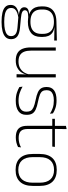

<svg xmlns="http://www.w3.org/2000/svg" viewBox="748 -1408 847 2382"><g transform="rotate(90 1171.0 -217.5)"><path d="M251 -140.5Q159 -140.5 109.5 -182.8Q60 -225 60 -306V-328Q60 -376.5 79 -413.5Q98 -450.5 139.5 -471.8Q181 -493 247.5 -494.5L483.5 -500V-467L310 -470V-470.5Q357.5 -464.5 385.8 -444.8Q414 -425 426.2 -394.5Q438.5 -364 438.5 -325V-302Q438.5 -222 390.8 -181.2Q343 -140.5 251 -140.5ZM248 153H257.5Q308.5 153 346.8 144.8Q385 136.5 406.8 118.2Q428.5 100 428.5 69V67Q428.5 32.5 403.2 12.8Q378 -7 318.5 -11.5L187.5 -22.5L206 -23.5Q168.5 -18.5 140 -8.2Q111.5 2 95.5 20.2Q79.5 38.5 79.5 66.5V68Q79.5 100.5 100.8 119Q122 137.5 160 145.2Q198 153 248 153ZM246.5 186Q185 186 139 175.5Q93 165 67.2 140.8Q41.5 116.5 41.5 75V73Q41.5 39.5 59.2 18Q77 -3.5 106.5 -14.8Q136 -26 171 -29.5L170 -28.5Q117.5 -33.5 94 -50.2Q70.5 -67 70.5 -95.5V-96Q70.5 -114 79.2 -127Q88 -140 107.5 -147.5Q127 -155 158 -155.5V-163L226 -144L187.5 -144.5Q142.5 -144 125 -133.8Q107.5 -123.5 107.5 -103.5V-103Q107.5 -81.5 130.2 -70Q153 -58.5 209 -53.5L325.5 -42.5Q400.5 -35.5 433.5 -8.2Q466.5 19 466.5 66.5V69Q466.5 111 440.2 136.8Q414 162.5 367 174.2Q320 186 257 186ZM250.5 -172Q300 -172 333.2 -187Q366.5 -202 383.5 -232Q400.5 -262 400.5 -305.5V-329.5Q400.5 -372 384 -402Q367.5 -432 334.8 -447.8Q302 -463.5 253.5 -463.5H249.5Q196 -463.5 162.5 -446.2Q129 -429 113.8 -398.5Q98.5 -368 98.5 -328.5V-307Q98.5 -262.5 115.5 -232.5Q132.5 -202.5 166.2 -187.2Q200 -172 250.5 -172Z M608.5 -486.5V-178.5Q608.5 -130.5 621.5 -96Q634.5 -61.5 664 -42.8Q693.5 -24 743 -24Q789 -24 822.8 -42Q856.5 -60 877.2 -91.2Q898 -122.5 904.5 -162.5L915.5 -130.5H905.5Q900 -93 879 -60.8Q858 -28.5 821.2 -9.2Q784.5 10 732 10Q673 10 637 -12.2Q601 -34.5 585 -75.8Q569 -117 569 -175V-486.5ZM940.5 -486.5V0H901L903.5 -123.5L901 -125.5V-486.5Z M1231 10Q1172.5 10 1130 -4.2Q1087.5 -18.5 1060.5 -35L1055.5 -74.5Q1091.5 -53.5 1133.5 -39Q1175.5 -24.5 1230.5 -24.5Q1295 -24.5 1330.5 -48.5Q1366 -72.5 1366 -119V-127Q1366 -157 1354 -176.8Q1342 -196.5 1311 -210.5Q1280 -224.5 1222.5 -236Q1161 -248 1125.5 -264.5Q1090 -281 1075 -306.8Q1060 -332.5 1060 -371.5V-376Q1060 -434 1101 -465Q1142 -496 1224.5 -496Q1281 -496 1321.5 -482.2Q1362 -468.5 1387 -451L1391.5 -414Q1360 -435 1319.8 -448.8Q1279.5 -462.5 1226.5 -462.5Q1182.5 -462.5 1154.5 -452Q1126.5 -441.5 1113 -422.2Q1099.5 -403 1099.5 -376V-371.5Q1099.5 -340.5 1111.8 -321.2Q1124 -302 1154.8 -289.8Q1185.5 -277.5 1239 -266.5Q1302.5 -254.5 1338.8 -237.5Q1375 -220.5 1390 -194.2Q1405 -168 1405 -128.5V-118.5Q1405 -55.5 1359.8 -22.8Q1314.5 10 1231 10Z M1686.5 9.5Q1635 9.5 1603.2 -5.8Q1571.5 -21 1556.5 -52.2Q1541.5 -83.5 1541.5 -130.5V-459H1581V-134.5Q1581 -79 1606.8 -52.5Q1632.5 -26 1693.5 -26Q1724 -26 1753.2 -33.2Q1782.5 -40.5 1809 -55.5L1804.5 -18.5Q1781.5 -6 1750.2 1.8Q1719 9.5 1686.5 9.5ZM1454 -443V-475.5H1803L1799 -443ZM1542 -469.5V-612.5L1582 -621L1580 -469.5Z M2088.5 12Q1991 12 1940.8 -43Q1890.5 -98 1890.5 -201V-286.5Q1890.5 -389.5 1941 -444Q1991.5 -498.5 2088.5 -498.5Q2185.5 -498.5 2236.2 -444Q2287 -389.5 2287 -286.5V-201Q2287 -98 2236.2 -43Q2185.5 12 2088.5 12ZM2088.5 -21.5Q2165.5 -21.5 2206.2 -67.2Q2247 -113 2247 -199.5V-288Q2247 -374 2206.5 -419.5Q2166 -465 2088.5 -465Q2011 -465 1970.5 -419.5Q1930 -374 1930 -288V-199.5Q1930 -113 1970.5 -67.2Q2011 -21.5 2088.5 -21.5Z"/></g></svg>

Font: Anek Odia ExtraLight
Style: Regular
Weight: 250
Designer: Yesha Goshar & Mahesh Sahu (Odia), Yesha Goshar (Latin)
Foundry: Ek Type
Version: Version 1.003